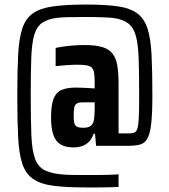

<svg xmlns="http://www.w3.org/2000/svg" viewBox="-20 -716 743 844"><path d="M359.3 108Q270.6 108 213.8 100.5Q157 93 124.6 70Q92.3 47 77.8 3Q63.4 -41 59.7 -113.5Q56 -186 56 -294Q56 -401.6 59.7 -473.6Q63.4 -545.6 77.8 -590.1Q92.3 -634.6 124.6 -657.3Q157 -680 213.8 -688Q270.6 -696 359.3 -696Q443.5 -696 497.8 -688.2Q552.1 -680.4 583.3 -657.2Q614.5 -633.9 628.7 -589.9Q642.8 -545.9 646.3 -473.7Q649.8 -401.4 649.8 -294Q649.8 -215 644.5 -170.5Q639.3 -125.9 627 -105.5Q614.8 -85.2 593.9 -80.1Q572.9 -75 541.2 -75H402.3L397.8 -127.8H391.5Q383.9 -106 371 -92.9Q358.2 -79.9 341 -73.9Q323.8 -68 302.7 -68Q268 -68 246 -81.3Q224.1 -94.6 214.3 -123.8Q204.4 -152.9 204.4 -199Q204.4 -252.6 215.2 -281.1Q226 -309.6 249.9 -320.3Q273.8 -330.9 312.3 -330.9Q322 -330.9 334.6 -330.4Q347.1 -329.9 362.7 -329.4Q378.4 -328.9 396.2 -327.3V-350.4Q396.2 -376.8 394.2 -392.6Q392.2 -408.4 384.8 -417Q377.5 -425.6 362.1 -428.6Q346.7 -431.5 319.8 -431.5Q312.6 -431.5 301.5 -431.2Q290.5 -430.9 277.6 -429.8Q264.6 -428.8 251.1 -427.8Q237.5 -426.8 224.6 -425.2V-505.4Q255.6 -512 287.6 -515Q319.5 -518 351.9 -518Q401 -518 430.7 -508.8Q460.3 -499.6 475.6 -479.1Q490.9 -458.7 496.1 -425.6Q501.2 -392.5 501.2 -344.2V-129.5H544.5Q560 -129.5 569.6 -132.8Q579.2 -136.1 583.9 -150.7Q588.7 -165.4 590.2 -199.2Q591.7 -233 591.7 -294Q591.7 -390.7 589.7 -454.5Q587.7 -518.2 577.9 -555.9Q568.2 -593.6 544.9 -612.2Q521.6 -630.8 479.5 -636.8Q464.3 -638.8 432.7 -640Q401.2 -641.3 352.5 -641.3Q308.4 -641.3 278.5 -640.5Q248.6 -639.8 232.6 -637.8Q189.2 -632.6 164.9 -615.3Q140.6 -598.1 130.1 -561Q119.6 -523.9 117.4 -459.2Q115.1 -394.5 115.1 -294Q115.1 -186.4 118 -119.8Q120.9 -53.2 134.4 -17.2Q147.9 18.8 178.7 33.5Q209.5 48.2 265.1 51.8Q275.6 52.8 297.5 53Q319.4 53.3 353.1 53.3Q381 53.3 404.1 53.3Q427.2 53.3 445.5 52.8Q463.8 52.3 477.8 51.8Q491.9 51.3 501.2 50.3V106Q493.7 106 480.9 106.5Q468.2 107 450.5 107.5Q432.8 108 409.7 108Q386.7 108 359.3 108ZM345.4 -154.4Q369 -154.4 379.6 -163.1Q390.2 -171.8 393.2 -190.6Q396.2 -209.5 396.2 -239.1V-266.1H342.9Q326.1 -266.1 317.5 -260.9Q309 -255.7 306.4 -243.2Q303.9 -230.7 303.9 -208.1Q303.9 -187.7 306.5 -175.8Q309.1 -163.8 318.3 -159.1Q327.5 -154.4 345.4 -154.4Z"/></svg>

Font: Saira Thin Condensed
Style: Regular
Weight: 100
Width: 3
Version: Version 1.101